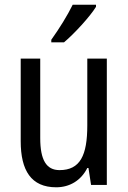

<svg xmlns="http://www.w3.org/2000/svg" viewBox="-20 -786 545 816"><path d="M388 -757V-766H289C267 -721 233 -666 198 -617V-606H252C295 -642 363 -716 388 -757ZM434 -537H351V-253C351 -126 321 -63 233 -63C177 -63 151 -106 151 -199V-537H68V-186C68 -62 112 10 219 10C275 10 324 -18 351 -72H356L367 0H434Z"/></svg>

Font: Noto Sans Bengali Condensed
Style: Regular
Weight: 400
Width: 3
Designer: Jelle Bosma - Monotype Design Team
Foundry: Monotype Imaging Inc.
Version: Version 2.003